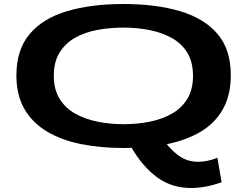

<svg xmlns="http://www.w3.org/2000/svg" viewBox="-20 -730 1235 960"><path d="M598 10Q481 10 383 -10Q285 -30 213 -73.5Q141 -117 101.5 -186Q62 -255 62 -353Q62 -481 128 -559.5Q194 -638 314.5 -674Q435 -710 597 -710Q758 -710 879 -674.5Q1000 -639 1067 -561Q1134 -483 1134 -355Q1134 -254 1094.5 -184Q1055 -114 983.5 -71.5Q912 -29 814 -9Q846 31 884 55Q922 79 971 79Q1016 79 1067 59L1088 181Q1047 196 1008.5 203Q970 210 936 210Q838 210 765.5 156.5Q693 103 638 9Q619 10 598 10ZM597 -109Q666 -109 728.5 -121.5Q791 -134 840 -162Q889 -190 917 -236.5Q945 -283 945 -351Q945 -419 917 -465.5Q889 -512 840 -539.5Q791 -567 728.5 -579.5Q666 -592 597 -592Q530 -592 467.5 -580.5Q405 -569 356 -541.5Q307 -514 278 -467.5Q249 -421 249 -351Q249 -283 278 -236Q307 -189 356.5 -161.5Q406 -134 468.5 -121.5Q531 -109 597 -109Z"/></svg>

Font: Georama ExtraExtended SemiBold
Style: Regular
Weight: 600
Width: 8
Designer: Jean-Baptiste Levee
Foundry: Production Type
Version: Version 1.000